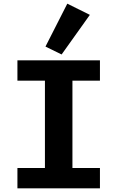

<svg xmlns="http://www.w3.org/2000/svg" viewBox="-20 -1027 640 1047"><path d="M75 0V-111H225V-587H75V-698H525V-587H375V-111H525V0ZM316 -730 228 -773 347 -1007 470 -946Z"/></svg>

Font: iA Writer Duo V
Style: Regular
Weight: 400
Designer: Mike Abbink, Paul van der Laan, Pieter van Rosmalen, Oliver Reichenstein
Foundry: Information Architects Inc.
Version: Version 2.000